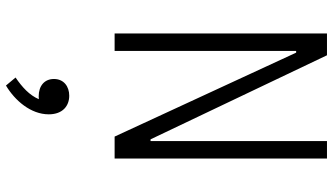

<svg xmlns="http://www.w3.org/2000/svg" viewBox="-262 -508 1144 660"><g transform="rotate(90 310.0 -178.0)"><path d="M449.5 0H525V-730H465V-123.5H459L170 -730H95V0H155V-624H161ZM311 261C314 261 317.5 261 321 260.5C307 293 280 317.5 246.5 340.5L274 373.5C325.5 343 373 288 373 226.5C373 178 343.5 156 309 156C277.5 156 251.5 174.5 251.5 208.5C251.5 241 275 261 311 261Z"/></g></svg>

Font: Monaspace Neon ExtraLight
Style: Regular
Weight: 200
Designer: Riley Cran & the Lettermatic Team
Foundry: Lettermatic
Version: Version 1.200 (Monaspace Neon)